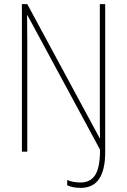

<svg xmlns="http://www.w3.org/2000/svg" viewBox="-20 -734 616 929"><path d="M489 2V-714H463V-195Q463 -167 463 -133.5Q463 -100 464 -66H462L112 -714H86V0H112V-528Q112 -569 111.5 -599Q111 -629 111 -660H113L464 -10Q464 77 440.5 113Q417 149 370 149Q334 149 305 137V162Q330 175 371 175Q489 175 489 2Z"/></svg>

Font: Noto Sans Display SemiCondensed Thin
Style: Regular
Weight: 250
Width: 4
Designer: Monotype Design team
Foundry: Monotype Imaging Inc.
Version: 1.000